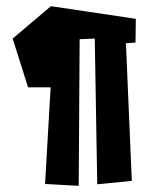

<svg xmlns="http://www.w3.org/2000/svg" viewBox="-20 -555 483 622"><path d="M21 -430 145 -535 420 -494 419 -417 388 -415 407 31 295 42 287 -430 238 -428 235 47 126 41 144 -272H71Z"/></svg>

Font: Super Mario
Style: Regular
Weight: 400
Version: Version 1.0